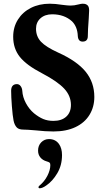

<svg xmlns="http://www.w3.org/2000/svg" viewBox="-20 -698 568 1034"><path d="M171 4Q125 0 107 0Q82 0 71 -11Q58 -24 53 -49Q48 -74 44 -125.5Q40 -177 40 -209Q40 -227 48 -236Q56 -245 71 -245Q83 -245 91 -234.5Q99 -224 100 -209Q102 -175 119.5 -142.5Q137 -110 163 -88Q189 -67 213 -57Q237 -47 268 -47Q312 -47 337 -70Q362 -93 362 -133Q362 -182 325.5 -221Q289 -260 207 -303Q122 -347 86.5 -392Q51 -437 51 -500Q51 -552 76.5 -592.5Q102 -633 146.5 -655.5Q191 -678 248 -678Q277 -678 315 -672Q345 -668 360 -668Q380 -668 402 -674Q418 -678 424 -678Q436 -678 442 -675.5Q448 -673 453 -668Q460 -660 460 -641L458 -600Q453 -535 453 -504Q453 -474 425 -474Q401 -474 399 -504Q397 -554 368 -583Q326 -621 261 -621Q222 -621 198 -599.5Q174 -578 174 -543Q174 -502 200.5 -473.5Q227 -445 293 -415Q395 -369 441.5 -311.5Q488 -254 488 -176Q488 -122 462 -79.5Q436 -37 386.5 -13.5Q337 10 268 10Q225 10 171 4ZM187 310Q187 307 192 302Q219 280 235 249Q251 218 251 191Q251 181 246.5 177.5Q242 174 231 171Q210 165 197.5 150Q185 135 185 113Q185 86 202 68.5Q219 51 244 51Q279 51 298 78Q314 101 314 137Q314 192 288.5 235Q263 278 229 301Q208 316 193 316Q191 316 189 314Q187 312 187 310Z"/></svg>

Font: Raigarh Medium
Style: Regular
Weight: 500
Designer: jaikishan Patel
Foundry: MagicType
Version: Version 1.000